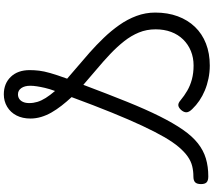

<svg xmlns="http://www.w3.org/2000/svg" viewBox="-78 -1050 1146 1031"><g transform="rotate(-90 495.5 -534.0)"><path d="M660 19Q624 19 590 12Q556 5 526 -7.5Q496 -20 471 -37Q446 -54 426 -75Q409 -92 408.5 -106Q408 -120 421 -135Q434 -149 446 -150Q458 -151 473 -138Q497 -118 524.5 -102Q552 -86 585.5 -77Q619 -68 660 -68Q702 -68 737.5 -82.5Q773 -97 799.5 -124Q826 -151 840 -188.5Q854 -226 854 -272Q854 -320 837 -361.5Q820 -403 790 -441Q760 -479 721.5 -515.5Q683 -552 640.5 -587.5Q598 -623 556 -660Q506 -527 465 -425.5Q424 -324 387 -250Q350 -176 315 -125.5Q280 -75 242 -45Q204 -15 160.5 -2Q117 11 64 11Q42 11 32.5 2Q23 -7 23 -28Q23 -50 32.5 -59.5Q42 -69 64 -69Q93 -69 119.5 -75.5Q146 -82 171 -99.5Q196 -117 222 -147.5Q248 -178 276 -226.5Q304 -275 336.5 -344.5Q369 -414 407 -507.5Q445 -601 490 -723Q465 -750 444 -777Q423 -804 407.5 -831Q392 -858 383.5 -886.5Q375 -915 375 -944Q375 -987 391.5 -1019Q408 -1051 438 -1069Q468 -1087 505 -1087Q563 -1087 599 -1049.5Q635 -1012 635 -948Q635 -923 632 -897.5Q629 -872 619 -837Q609 -802 589 -747Q617 -722 653.5 -691.5Q690 -661 730 -625.5Q770 -590 808 -550.5Q846 -511 877 -467Q908 -423 926 -374.5Q944 -326 944 -274Q944 -207 924 -153Q904 -99 867 -60.5Q830 -22 777.5 -1.5Q725 19 660 19ZM523 -812Q534 -842 539.5 -866Q545 -890 548 -909.5Q551 -929 551 -945Q551 -975 538.5 -993Q526 -1011 505 -1011Q491 -1011 480.5 -1004Q470 -997 464 -983.5Q458 -970 458 -950Q458 -928 464.5 -906.5Q471 -885 485.5 -862Q500 -839 523 -812Z"/></g></svg>

Font: Playwrite PE
Style: Regular
Weight: 400
Designer: Veronika Burian, José Scaglione
Foundry: TypeTogether
Version: Version 1.002